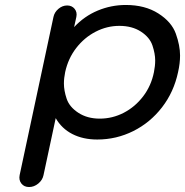

<svg xmlns="http://www.w3.org/2000/svg" viewBox="-20 -555 744 772"><path d="M486 -535Q563 -535 616.5 -501Q670 -467 687 -419.5Q704 -372 704 -332Q704 -300 696 -265Q679 -185 631.5 -123.5Q584 -62 516 -28Q448 6 371 6Q314 6 271 -16Q228 -38 204 -80L155 149Q151 169 134 183Q117 197 97 197Q77 197 66 183Q55 169 59 149L195 -487Q199 -506 215 -519.5Q231 -533 250 -533Q269 -533 280 -519.5Q291 -506 287 -487L278 -446Q319 -490 373 -512.5Q427 -535 486 -535ZM381 -78Q432 -78 477.5 -101.5Q523 -125 555.5 -167.5Q588 -210 599 -265Q604 -290 604 -312Q604 -339 593 -372Q582 -405 546.5 -428Q511 -451 460 -451Q410 -451 364.5 -427.5Q319 -404 286.5 -362Q254 -320 242 -265Q237 -241 237 -219Q237 -191 248 -158Q259 -125 295 -101.5Q331 -78 381 -78Z"/></svg>

Font: Sepalumica Med
Style: Italic
Weight: 500
Italic angle: -12°
Designer: Julieta Ulanovsky
Foundry: Julieta Ulanovsky
Version: Version 7.200